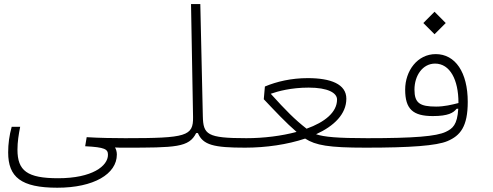

<svg xmlns="http://www.w3.org/2000/svg" viewBox="-20 -713 2384 929"><path d="M257.3 195.3C433.6 195.3 545.4 128.9 545.4 34.7C545.4 21.5 542 10.3 536.6 0.5C549.3 1.5 564.5 1.5 580.1 1.5C616.7 1.5 631.8 -2.9 631.8 -24.4C631.8 -41 621.1 -44.4 585.9 -44.4C535.6 -44.4 459 -45.4 399.4 -49.3L392.1 -5.4C487.8 -0.5 502.4 8.8 502.4 36.1C502.4 90.3 426.3 149.4 261.2 149.4C111.8 149.4 64.5 113.3 64.5 11.2C64.5 -27.3 70.3 -62 77.6 -99.6H36.6C24.9 -57.6 19.5 -17.1 19.5 24.4C19.5 143.6 81.5 195.3 257.3 195.3Z M580.1 1.5C831.1 1.5 894.5 0.5 929.2 -69.3H937.5C961.9 -11.2 1014.6 1.5 1166 1.5C1194.3 1.5 1208.5 -2 1208.5 -23.4C1208.5 -38.6 1196.8 -44.4 1171.9 -44.4C981.4 -44.4 963.4 -62 961.4 -150.9L949.2 -693.4H904.3L914.1 -146.5C915.5 -54.2 882.3 -44.4 585.9 -44.4C566.4 -44.4 551.8 -42 551.8 -23.4C551.8 -7.8 561 1.5 580.1 1.5Z M1165.5 1.5C1267.1 1.5 1370.6 -13.7 1456.5 -42.5C1507.3 -9.8 1570.3 1.5 1748.5 1.5C1791.5 1.5 1799.3 -7.8 1799.3 -23.9C1799.3 -40.5 1788.1 -44.4 1756.3 -44.4C1612.8 -44.4 1547.9 -50.3 1509.3 -63.5C1597.2 -103.5 1655.8 -161.6 1655.8 -235.4C1655.8 -306.2 1580.1 -335 1469.2 -335C1389.6 -335 1318.8 -318.4 1261.7 -294.4L1256.3 -232.9C1311 -175.3 1363.3 -119.1 1415 -74.7C1341.8 -55.2 1255.9 -44.4 1171.9 -44.4ZM1463.4 -90.3C1406.7 -134.3 1363.3 -178.2 1290 -259.3C1324.7 -271.5 1388.7 -289.1 1473.6 -289.1C1566.4 -289.1 1610.8 -263.7 1610.8 -231.4C1610.8 -169.4 1550.8 -121.6 1463.4 -90.3Z M1750.5 1.5C1964.8 1.5 2092.3 -7.8 2145 -30.3C2207 -56.6 2243.2 -100.1 2243.2 -220.2C2243.2 -362.8 2183.1 -451.2 2088.4 -451.2C1999.5 -451.2 1940.4 -370.1 1940.4 -279.3C1940.4 -185.1 1978 -151.4 2074.2 -151.4C2148.4 -151.4 2173.8 -167 2189 -186.5L2197.3 -187C2192.9 -108.9 2169.9 -90.8 2137.2 -75.2C2091.3 -53.2 1983.9 -44.4 1757.8 -44.4ZM2198.2 -214.4C2165.5 -206.1 2129.4 -197.3 2090.3 -197.3C2011.2 -197.3 1985.4 -214.4 1985.4 -279.3C1985.4 -347.2 2024.9 -405.3 2085 -405.3C2157.7 -405.3 2198.2 -326.2 2198.2 -216.8C2198.2 -215.8 2198.2 -215.3 2198.2 -214.4ZM2082.5 -547.4 2136.7 -601.6 2082.5 -656.2 2028.3 -601.6Z"/></svg>

Font: Cascadia Code PL ExtraLight
Style: Regular
Weight: 200
Monospace: yes
Designer: Aaron Bell
Foundry: Saja Typeworks
Version: Version 2404.023